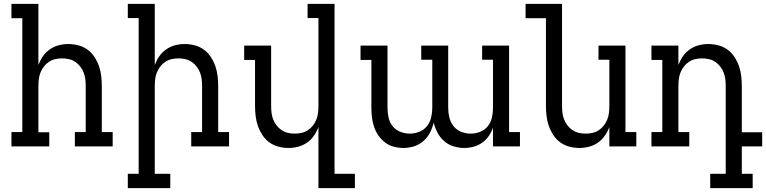

<svg xmlns="http://www.w3.org/2000/svg" viewBox="-20 -755 3950 990"><path d="M234 0H39V-74H95V-661H39V-735H178V-420Q187 -444 201.5 -465Q216 -486 237 -500.5Q258 -515 282.5 -521.5Q307 -528 333 -528Q359 -528 385 -521Q411 -514 432 -498.5Q453 -483 467.5 -460.5Q482 -438 490.5 -413.5Q499 -389 502 -362.5Q505 -336 505 -310V-74H561V0H366V-74H422V-310Q422 -328 420 -346Q418 -364 411.5 -380.5Q405 -397 394 -411.5Q383 -426 368 -436Q353 -446 335.5 -450Q318 -454 300 -454Q282 -454 264.5 -450Q247 -446 232 -436Q217 -426 206 -411.5Q195 -397 188.5 -380.5Q182 -364 180 -346Q178 -328 178 -310V-73H234Z M858 215H639V141H695V-662H639V-735H778V-420Q787 -444 801.5 -465Q816 -486 837 -500.5Q858 -515 882.5 -521.5Q907 -528 933 -528Q959 -528 985 -521Q1011 -514 1032 -498.5Q1053 -483 1067.5 -460.5Q1082 -438 1090.5 -413.5Q1099 -389 1102 -362.5Q1105 -336 1105 -310V-74H1161V0H966V-74H1022V-310Q1022 -328 1020 -346Q1018 -364 1011.5 -380.5Q1005 -397 994 -411.5Q983 -426 968 -436Q953 -446 935.5 -450Q918 -454 900 -454Q882 -454 864.5 -450Q847 -446 832 -436Q817 -426 806 -411.5Q795 -397 788.5 -380.5Q782 -364 780 -346Q778 -328 778 -310V141H858Z M1622 215V-100Q1613 -76 1598.5 -55Q1584 -34 1563 -19.5Q1542 -5 1517.5 1.5Q1493 8 1467 8Q1441 8 1415 1Q1389 -6 1368 -21.5Q1347 -37 1332.5 -59.5Q1318 -82 1309.5 -106.5Q1301 -131 1298 -157.5Q1295 -184 1295 -210V-446H1239V-520H1378V-210Q1378 -192 1380 -174Q1382 -156 1388.5 -139.5Q1395 -123 1406 -108.5Q1417 -94 1432 -84Q1447 -74 1464.5 -70Q1482 -66 1500 -66Q1518 -66 1535.5 -70Q1553 -74 1568 -84Q1583 -94 1594 -108.5Q1605 -123 1611.5 -139.5Q1618 -156 1620 -174Q1622 -192 1622 -210V-662H1566V-735H1705V141H1810V215Z M2060 8Q2035 8 2010.5 1.5Q1986 -5 1966 -20Q1946 -35 1931.5 -56Q1917 -77 1909 -100.5Q1901 -124 1898 -149Q1895 -174 1895 -199V-446H1839V-520H1978V-199Q1978 -174 1983.5 -149Q1989 -124 2004.5 -104.5Q2020 -85 2044 -75.5Q2068 -66 2093 -66Q2118 -66 2142 -75.5Q2166 -85 2181.5 -104.5Q2197 -124 2203 -149Q2209 -174 2209 -199V-447H2152V-520H2291V-199Q2291 -174 2297 -149Q2303 -124 2318.5 -104.5Q2334 -85 2358 -75.5Q2382 -66 2407 -66Q2432 -66 2456 -75.5Q2480 -85 2495.5 -104.5Q2511 -124 2516.5 -149Q2522 -174 2522 -199V-447H2466V-520H2605V-74H2661V0H2522V-97Q2514 -74 2500 -53.5Q2486 -33 2466 -19Q2446 -5 2422 1.5Q2398 8 2374 8Q2346 8 2318.5 -0.5Q2291 -9 2270 -27.5Q2249 -46 2236 -71Q2223 -96 2216 -123Q2210 -96 2197 -71Q2184 -46 2163 -27.5Q2142 -9 2115 -0.5Q2088 8 2060 8Z M2967 8Q2941 8 2915 1Q2889 -6 2868 -21.5Q2847 -37 2832.5 -59.5Q2818 -82 2809.5 -106.5Q2801 -131 2798 -157.5Q2795 -184 2795 -210V-661H2690V-735H2878V-210Q2878 -192 2880 -174Q2882 -156 2888.5 -139.5Q2895 -123 2906 -108.5Q2917 -94 2932 -84Q2947 -74 2964.5 -70Q2982 -66 3000 -66Q3018 -66 3035.5 -70Q3053 -74 3068 -84Q3083 -94 3094 -108.5Q3105 -123 3111.5 -139.5Q3118 -156 3120 -174Q3122 -192 3122 -210V-447H3066V-520H3205V-74H3261V0H3122V-100Q3113 -76 3098.5 -55Q3084 -34 3063 -19.5Q3042 -5 3017.5 1.5Q2993 8 2967 8Z M3861 215H3642V141H3722V-310Q3722 -328 3720 -346Q3718 -364 3711.5 -380.5Q3705 -397 3694 -411.5Q3683 -426 3668 -436Q3653 -446 3635.5 -450Q3618 -454 3600 -454Q3582 -454 3564.5 -450Q3547 -446 3532 -436Q3517 -426 3506 -411.5Q3495 -397 3488.5 -380.5Q3482 -364 3480 -346Q3478 -328 3478 -310V-74H3534V0H3339V-74H3395V-446H3339V-520H3478V-420Q3487 -444 3501.5 -465Q3516 -486 3537 -500.5Q3558 -515 3582.5 -521.5Q3607 -528 3633 -528Q3659 -528 3685 -521Q3711 -514 3732 -498.5Q3753 -483 3767.5 -460.5Q3782 -438 3790.5 -413.5Q3799 -389 3802 -362.5Q3805 -336 3805 -310V-73H3910V0H3805V141H3861Z"/></svg>

Font: Iosevka Etoile
Style: Regular
Weight: 400
Designer: Belleve Invis
Foundry: Belleve Invis
Version: Version 33.2.4